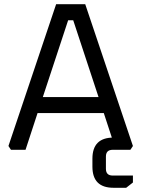

<svg xmlns="http://www.w3.org/2000/svg" viewBox="-20 -710 670 910"><path d="M20 -18 246 -690H384L610 -18L598 0H529L472 -174H158L101 0H32ZM183 -250H447L327 -614H303ZM418 42Q418 -58 518 -58H542V0H514Q482 0 482 32V90Q482 122 514 122H610V155L578 180H518Q418 180 418 80Z"/></svg>

Font: Oxanium
Style: Regular
Weight: 400
Designer: Severin Meyer
Version: Version 1.001